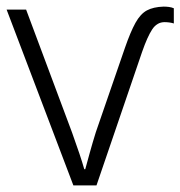

<svg xmlns="http://www.w3.org/2000/svg" viewBox="-20 -561 546 581"><path d="M475 -541Q483 -541 491 -540Q499 -539 506 -536V-490Q500 -492 492.5 -493Q485 -494 478 -494Q455 -494 440.5 -472Q426 -450 410 -404L272 0H202L0 -532H59L198 -160Q224 -88 235 -49H238Q244 -71 252 -100Q260 -129 270 -161L358 -416Q375 -465 390 -492Q405 -519 424.5 -529.5Q444 -540 475 -541Z"/></svg>

Font: BC Sans Light
Style: Regular
Weight: 300
Designer: Monotype Design Team
Foundry: Monotype Imaging Inc.
Version: Version 2.000;GOOG;noto-source:20170915:90ef993387c0